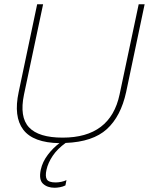

<svg xmlns="http://www.w3.org/2000/svg" viewBox="-20 -664 701 904"><path d="M237 220Q203 220 182.5 201Q162 182 172 135Q180 98 205 65Q230 32 260 10Q136 8 89.5 -53.5Q43 -115 68 -231L155 -644H183L93 -219Q71 -113 116.5 -64.5Q162 -16 275 -16Q500 -16 543 -219L633 -644H661L574 -231Q549 -116 483 -56Q417 4 289 9Q250 37 228 70Q206 103 199 135Q192 166 200.5 180.5Q209 195 242 195Q255 195 269 192Q283 189 293 184L288 209Q276 215 262 217.5Q248 220 237 220Z"/></svg>

Font: Kanit Thin
Style: Italic
Weight: 250
Italic angle: -12°
Designer: Katatrad Team
Foundry: CadsonDemak
Version: Version 2.000; ttfautohint (v1.8.3)